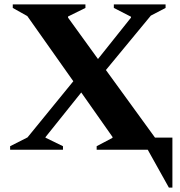

<svg xmlns="http://www.w3.org/2000/svg" viewBox="-20 -680 817 872"><path d="M26 0V-16L105 -56L313 -311L104 -607L38 -644V-660H368V-644L289 -605V-600L425 -412L575 -600V-604L497 -644V-660H732V-644L665 -609L461 -362L684 -55H763V172H747L651 0H419V-16L491 -54V-58L349 -260L188 -59L186 -55L266 -16V0Z"/></svg>

Font: Spectral
Style: Bold
Weight: 700
Designer: Jean-Baptiste Levee
Foundry: Production Type
Version: Version 2.001